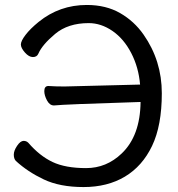

<svg xmlns="http://www.w3.org/2000/svg" viewBox="-20 -738 723 781"><path d="M319.8 22.9Q223.6 22.9 158.2 -8.1Q92.8 -39.1 44.9 -83Q36.1 -91.8 36.1 -108.9Q36.1 -125 49.6 -145Q63 -165 76.2 -165Q87.4 -165 95.2 -157.2Q141.1 -104 193.6 -79.1Q246.1 -54.2 330.1 -54.2Q413.1 -54.2 475.1 -113.8Q550.3 -185.5 551.8 -323.2Q238.8 -313.5 200.2 -309.1H199.2Q182.1 -309.1 171.1 -329.6Q160.2 -350.1 160.2 -367.2Q160.2 -388.2 176.8 -388.2Q204.6 -386.2 242.2 -386.2L549.8 -394Q543.9 -463.9 513.9 -522Q483.9 -580.1 437.5 -612.1Q391.1 -644 340.8 -644Q256.8 -644 204.3 -600.1Q151.9 -556.2 136.2 -520Q130.4 -505.9 113.8 -505.9Q97.7 -505.9 81.3 -524.4Q64.9 -543 64.9 -557.1Q64.9 -571.3 84 -596.2Q103 -621.1 137.2 -648.9Q222.2 -717.8 333 -717.8Q411.1 -717.8 468.5 -684.8Q525.9 -651.9 564 -597.2Q638.2 -491.2 638.2 -358.9Q638.2 -227.1 598.6 -144.5Q559.1 -62 488 -19.5Q417 22.9 319.8 22.9Z"/></svg>

Font: LXGW WenKai Screen R
Style: Regular
Weight: 400
Designer: Fontworks Inc.
Version: Version 1.235;May 31, 2022